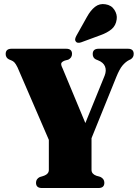

<svg xmlns="http://www.w3.org/2000/svg" viewBox="-20 -945 696 965"><path d="M504.5 -26.5Q504.5 0 475 0H190.5Q161 0 161 -26.5Q161 -46 180.5 -55.5L202 -62Q225.5 -71 225.5 -91V-242L68 -606.5Q59 -624.5 52.5 -631.2Q46 -638 37 -641.5L25 -646.5Q8.5 -655 8.5 -673.5Q8.5 -700 38 -700H312.5Q342 -700 342 -674Q342 -654.5 323 -645L305.5 -640.5Q289.5 -634 287.8 -626.2Q286 -618.5 294.5 -601.5L409 -326.5L506 -565Q516 -590.5 507.8 -611Q499.5 -631.5 472.5 -642L461.5 -646.5Q446 -654.5 446 -673.5Q446 -700 475.5 -700H623Q652 -700 652 -674Q652 -656.5 637 -647L628.5 -643Q610.5 -633.5 595.5 -615.5Q580.5 -597.5 564.5 -558L440 -250.5V-91Q440 -71 463.5 -62L485 -55.5Q504.5 -46 504.5 -26.5ZM417 -860Q435 -893 457.8 -910.8Q480.5 -928.5 510 -923.5Q540 -919 555 -895.5Q570 -872 566.5 -848Q562.5 -816.5 541 -798.5Q519.5 -780.5 486 -768.5L388.5 -732.5Q381 -729.5 373 -730Q365 -730.5 361 -736.5Q356.5 -742.5 358 -749.8Q359.5 -757 363.5 -764.5Z"/></svg>

Font: Fraunces 144pt Soft Black
Style: Regular
Weight: 900
Version: Version 1.000;[b76b70a41]